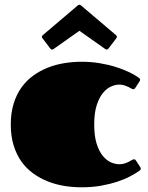

<svg xmlns="http://www.w3.org/2000/svg" viewBox="-20 -777 629 817"><path d="M380.9 -247.1Q380.9 -197.8 391.4 -165Q401.9 -132.3 418 -113Q434.1 -93.8 452.6 -85.9Q471.2 -78.1 487.3 -78.1Q499.5 -78.1 509.8 -81.3Q520 -84.5 527.8 -88.6Q535.6 -92.8 541 -95.9Q546.4 -99.1 549.3 -99.1Q553.7 -99.1 555.4 -97.7Q557.1 -96.2 559.6 -92.3L576.7 -65.9Q579.1 -62 579.1 -59.1Q579.1 -55.7 577.1 -53.7Q575.2 -51.8 573.2 -50.3Q557.1 -39.1 533.7 -26.6Q510.3 -14.2 479.2 -3.9Q448.2 6.3 410.2 13.2Q372.1 20 327.1 20Q290.5 20 253.9 14.2Q217.3 8.3 183.8 -4.9Q150.4 -18.1 121.6 -38.8Q92.8 -59.6 71.5 -89.1Q50.3 -118.7 38.1 -158Q25.9 -197.3 25.9 -247.1Q25.9 -296.9 38.1 -336.2Q50.3 -375.5 71.5 -405Q92.8 -434.6 121.6 -455.3Q150.4 -476.1 183.8 -489.3Q217.3 -502.4 253.9 -508.3Q290.5 -514.2 327.1 -514.2Q367.2 -514.2 404.3 -508.1Q441.4 -502 472.9 -491.9Q504.4 -481.9 529.5 -470Q554.7 -458 570.3 -446.3Q572.3 -444.8 574.2 -442.9Q576.2 -440.9 576.2 -437.5Q576.2 -434.1 573.7 -430.7L556.6 -404.3Q554.2 -400.4 552.5 -398.9Q550.8 -397.5 546.4 -397.5Q543.5 -397.5 538.6 -400.4Q533.7 -403.3 526.4 -407Q519 -410.6 509.3 -413.8Q499.5 -417 487.3 -417Q471.2 -417 452.6 -408.9Q434.1 -400.9 418 -381.3Q401.9 -361.8 391.4 -329.1Q380.9 -296.4 380.9 -247.1ZM317.9 -646 208.5 -568.8Q206.5 -567.9 205.1 -566.9Q203.6 -565.9 202.1 -565.9Q197.3 -565.9 193.8 -570.8L161.1 -613.8Q158.2 -617.2 158.2 -620.6Q158.2 -624 162.6 -627.9L311 -753.9Q312.5 -754.9 314 -755.9Q315.4 -756.8 317.9 -756.8Q320.3 -756.8 321.8 -755.9Q323.2 -754.9 324.7 -753.9L473.1 -627.9Q477.5 -624 477.5 -620.6Q477.5 -617.2 474.6 -613.8L441.9 -570.8Q438 -565.9 433.6 -565.9Q432.1 -565.9 430.7 -566.9Q429.2 -567.9 427.2 -568.8Z"/></svg>

Font: Fascinate Cyrillic
Style: Regular
Weight: 900
Designer: Denis Ignatov
Foundry: Astigmatic (AOETI)
Version: Version 1.00 November 30, 2018, initial release